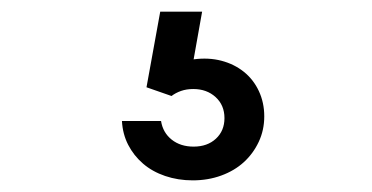

<svg xmlns="http://www.w3.org/2000/svg" viewBox="-20 -49 640 330"><path d="M256.8 159H189.6Q190.8 181.4 200.3 199.9Q209.8 218.4 225.8 232.2Q241.8 246 263.9 253.5Q286 261 311.2 261Q337.6 261 360.3 252.7Q383 244.4 399.1 229.7Q415.2 215 424.7 194.8Q434.2 174.6 434.2 151Q434.2 127.4 424.9 107.5Q415.6 87.6 399.1 74.4Q382.6 61.2 360.6 55.4Q338.6 49.6 312.8 53L327.4 -29H255.4L231.8 101L274.8 116Q281.8 110.6 291.2 107.3Q300.6 104 312.2 104Q335.4 104 350.6 117.9Q365.8 131.8 365.8 154Q365.8 175.8 351.1 189.4Q336.4 203 312.8 203Q290.2 203 275.1 191Q260 179 256.8 159Z"/></svg>

Font: CommitMonoV142 ExtLt
Style: Regular
Weight: 200
Monospace: yes
Designer: Eigil Nikolajsen
Foundry: Eigil Nikolajsen
Version: Version 1.142